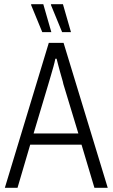

<svg xmlns="http://www.w3.org/2000/svg" viewBox="-20 -889 533 909"><path d="M3 0 211 -686H281L490 0H427L366 -204H123L63 0ZM139 -257H351L280 -491Q278 -502 273.5 -516.5Q269 -531 264.5 -548Q260 -565 255.5 -581.5Q251 -598 248 -611H242Q239 -595 233 -573.5Q227 -552 220.5 -530Q214 -508 209 -491ZM274 -737 221 -866 222 -869H278L316 -737ZM180 -737 127 -866 128 -869H185L223 -737Z"/></svg>

Font: Archivo Condensed ExtraLight
Style: Regular
Weight: 250
Width: 3
Designer: Hector Gatti
Foundry: Omnibus-Type
Version: Version 2.001